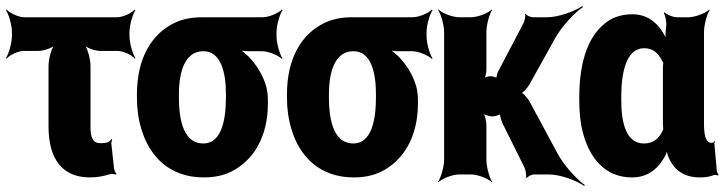

<svg xmlns="http://www.w3.org/2000/svg" viewBox="-24 -586 2437 645"><path d="M313 -105C287 -105 280 -125 280 -160V-365C280 -389 269 -429 256 -441L254 -439C263 -426 294 -415 313 -415H371C390 -415 419 -401 429 -389L431 -391C422 -404 411 -441 411 -465V-478C411 -502 422 -539 431 -552L429 -554C418 -542 389 -528 369 -528H58C38 -528 9 -542 -2 -554L-4 -552C5 -539 16 -502 16 -478V-465C16 -441 5 -404 -4 -391L-2 -389C8 -401 37 -415 56 -415H105C124 -415 156 -426 165 -439L163 -441C150 -429 139 -389 139 -365V-162C139 -52 185 10 278 10C306 10 326 5 346 -1C352 -3 362 -1 366 1L367 -2C364 -5 360 -14 359 -21L350 -104C350 -109 352 -115 353 -117L351 -120C344 -107 331 -105 313 -105Z M905 -464V-478C905 -502 916 -539 925 -552L923 -554C912 -542 879 -528 858 -528H655C620 -528 589 -522 562 -509C485 -472 436 -390 436 -269V-259C436 -220 441 -185 451 -152C479 -58 548 10 660 10C695 10 725 4 752 -9C825 -45 876 -123 876 -239V-249C876 -266 874 -282 870 -297C858 -337 836 -371 809 -398C799 -407 784 -420 775 -424L773 -420C781 -416 797 -414 810 -414H856C878 -414 911 -400 923 -388L925 -390C916 -403 905 -440 905 -464ZM659 -414C717 -414 735 -346 735 -269V-259C735 -180 719 -104 659 -104C596 -104 577 -175 577 -259V-269C577 -349 599 -414 659 -414Z M1409 -464V-478C1409 -502 1420 -539 1429 -552L1427 -554C1416 -542 1383 -528 1362 -528H1159C1124 -528 1093 -522 1066 -509C989 -472 940 -390 940 -269V-259C940 -220 945 -185 955 -152C983 -58 1052 10 1164 10C1199 10 1229 4 1256 -9C1329 -45 1380 -123 1380 -239V-249C1380 -266 1378 -282 1374 -297C1362 -337 1340 -371 1313 -398C1303 -407 1288 -420 1279 -424L1277 -420C1285 -416 1301 -414 1314 -414H1360C1382 -414 1415 -400 1427 -388L1429 -390C1420 -403 1409 -440 1409 -464ZM1163 -414C1221 -414 1239 -346 1239 -269V-259C1239 -180 1223 -104 1163 -104C1100 -104 1081 -175 1081 -259V-269C1081 -349 1103 -414 1163 -414Z M1664 -172 1738 -23C1742 -15 1745 5 1743 10L1746 12C1748 7 1763 0 1770 0H1818C1858 0 1913 20 1939 39L1940 35C1914 17 1870 -30 1847 -74L1755 -245C1749 -256 1732 -276 1724 -276V-272C1732 -272 1749 -292 1755 -303L1840 -456C1864 -499 1907 -544 1934 -562L1933 -566C1906 -548 1853 -528 1813 -528H1765C1759 -528 1744 -534 1742 -540L1740 -538C1742 -532 1738 -513 1734 -507L1650 -347C1647 -342 1642 -325 1644 -320L1646 -322C1644 -327 1629 -330 1624 -330C1616 -330 1602 -326 1598 -321L1601 -318C1606 -323 1610 -341 1610 -351V-478C1610 -502 1620 -539 1629 -552L1628 -554C1616 -542 1581 -528 1558 -528H1519C1496 -528 1461 -542 1449 -554L1448 -552C1457 -539 1468 -502 1468 -478V-50C1468 -26 1457 11 1448 24L1449 26C1461 14 1496 0 1519 0H1558C1581 0 1616 14 1628 26L1629 24C1620 11 1610 -26 1610 -50V-167C1610 -180 1604 -204 1597 -211L1594 -208C1600 -201 1619 -195 1630 -195H1631C1638 -195 1657 -200 1659 -205L1656 -207C1654 -202 1660 -180 1664 -172Z M2365 -107 2367 -104 2364 -106C2344 -109 2341 -140 2341 -171V-478C2341 -502 2351 -539 2360 -552L2359 -554C2347 -542 2311 -528 2288 -528H2250C2237 -528 2215 -537 2208 -545L2206 -542C2211 -535 2216 -510 2214 -497C2212 -482 2210 -458 2213 -446L2217 -447C2214 -457 2205 -475 2197 -486C2175 -516 2146 -538 2100 -538C2071 -538 2044 -531 2023 -518C1954 -475 1922 -382 1922 -260V-250C1922 -212 1925 -177 1933 -145C1954 -59 2006 10 2099 10C2148 10 2180 -14 2202 -48C2210 -59 2218 -77 2219 -87H2215C2214 -77 2221 -58 2227 -47C2246 -11 2278 10 2327 10C2346 10 2360 8 2374 2C2378 1 2385 2 2388 4L2390 0C2388 -1 2384 -8 2384 -13L2376 -102C2375 -105 2377 -108 2378 -110L2376 -112C2375 -111 2374 -107 2372 -107ZM2203 -360V-171C2203 -165 2204 -159 2204 -153C2204 -153 2204 -149 2205 -149V-153C2204 -153 2203 -149 2203 -149C2190 -121 2172 -104 2139 -104C2080 -104 2063 -172 2063 -250V-260C2063 -341 2079 -424 2140 -424C2169 -424 2187 -408 2199 -384C2200 -382 2205 -373 2206 -374L2205 -378C2204 -377 2203 -363 2203 -360Z"/></svg>

Font: Asimov
Style: EdgeExtreme
Weight: 500
Designer: Google
Version: Version 2.000980: 2014